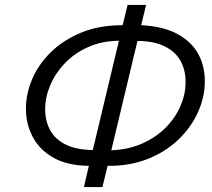

<svg xmlns="http://www.w3.org/2000/svg" viewBox="-20 -758 859 778"><path d="M320 0 340 -86Q253 -87 196.5 -119Q140 -151 112.5 -203.5Q85 -256 85 -317Q85 -377 110 -436.5Q135 -496 185 -545.5Q235 -595 308 -625.5Q381 -656 477 -656L497 -738H572L552 -656Q643 -651 699.5 -620Q756 -589 783 -540Q810 -491 810 -429Q810 -365 782 -303Q754 -241 702 -191.5Q650 -142 577.5 -113.5Q505 -85 416 -86L395 0ZM356 -150 462 -593Q392 -592 336.5 -567Q281 -542 242.5 -501.5Q204 -461 183.5 -412.5Q163 -364 163 -316Q163 -267 183.5 -230Q204 -193 246.5 -172Q289 -151 356 -150ZM431 -149Q502 -152 557.5 -177Q613 -202 652 -241.5Q691 -281 711.5 -329Q732 -377 732 -425Q732 -477 710 -514Q688 -551 644.5 -571.5Q601 -592 537 -592Z"/></svg>

Font: Ubuntu Sans
Style: Italic
Weight: 400
Italic angle: -13.5°
Designer: Dalton Maag Ltd
Foundry: Dalton Maag Ltd
Version: Version 1.006